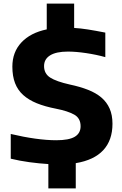

<svg xmlns="http://www.w3.org/2000/svg" viewBox="-20 -906 679 1072"><path d="M250 10Q199 7 144 -0.5Q89 -8 40 -20V-158Q112 -141 176.5 -132Q241 -123 294 -123Q365 -123 397.5 -142.5Q430 -162 430 -201Q430 -246 394.5 -266Q359 -286 293 -299Q231 -311 185.5 -329.5Q140 -348 109.5 -375.5Q79 -403 64 -442Q49 -481 49 -534Q49 -615 99.5 -669Q150 -723 241 -742V-886H394V-750Q429 -748 470.5 -741.5Q512 -735 568 -724V-587Q518 -601 461 -609.5Q404 -618 359 -618Q294 -618 260 -597Q226 -576 226 -537Q226 -495 260 -473Q294 -451 370 -434Q427 -422 471.5 -404.5Q516 -387 546 -361.5Q576 -336 592 -300Q608 -264 608 -215Q608 -123 556.5 -67.5Q505 -12 403 5V146H250Z"/></svg>

Font: Encode Sans Normal
Style: Bold
Weight: 700
Designer: Pablo Impallari, Andres Torresi
Foundry: Pablo Impallari, Andres Torresi
Version: Version 1.000; ttfautohint (v1.00) -l 8 -r 50 -G 200 -x 14 -